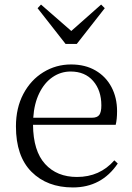

<svg xmlns="http://www.w3.org/2000/svg" viewBox="-20 -809 581 843"><path d="M50 -254Q50 -335 82.5 -396.5Q115 -458 170.5 -492Q226 -526 292 -526Q354 -526 399.5 -499.5Q445 -473 469.5 -426.5Q494 -380 494 -321Q494 -285 488 -261H125Q126 -146 178 -89Q230 -32 318 -32Q418 -32 482 -105L497 -91Q426 14 300 14Q187 14 118.5 -54.5Q50 -123 50 -254ZM425 -346Q425 -412 389 -453.5Q353 -495 290 -495Q247 -495 211 -470.5Q175 -446 152.5 -400Q130 -354 126 -292H383Q407 -292 416 -304.5Q425 -317 425 -346ZM424 -789 440 -773 317 -616H268L145 -773L160 -789L293 -673Z"/></svg>

Font: GL-CurulMinamoto Light
Style: Regular
Weight: 300
Designer: Eunice (kana); Ryoko NISHIZUKA 西塚涼子 (ideographs); Frank Grießhammer (Latin, Greek & Cyrillic); Wenlong ZHANG
Foundry: Gutenberg Labo; Adobe
Version: Version 1.002